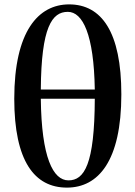

<svg xmlns="http://www.w3.org/2000/svg" viewBox="-20 -839 617 875"><path d="M285 16C428 16 533 -105 533 -409C533 -693 443 -819 295 -819C155 -819 45 -697 45 -389C45 -105 137 16 285 16ZM292 -17C222 -17 169 -121 166 -389H412C411 -89 364 -17 292 -17ZM166 -431C168 -716 217 -785 289 -785C357 -785 408 -682 412 -431Z"/></svg>

Font: Noto Serif CJK HK
Style: Bold
Weight: 700
Designer: Ryoko NISHIZUKA 西塚涼子 (kana & ideographs); Frank Grießhammer (Latin, Greek & Cyrillic); Wenlong ZHANG 张文龙 (bopomofo); San
Foundry: Adobe
Version: Version 2.001;hotconv 1.1.0;makeotfexe 2.6.0